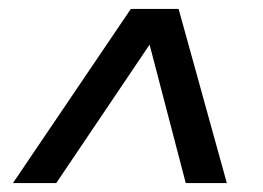

<svg xmlns="http://www.w3.org/2000/svg" viewBox="-20 -545 588 430"><path d="M488 -135H396L315 -445L106 -135H9L273 -525H380Z"/></svg>

Font: Gontserrat Medium
Style: Italic
Weight: 500
Italic angle: -11.3°
Designer: Julieta Ulanovsky
Foundry: Julieta Ulanovsky
Version: Version 6.001